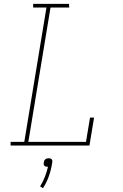

<svg xmlns="http://www.w3.org/2000/svg" viewBox="-20 -755 640 996"><path d="M35 0V-19H106L221 -716H152V-735H338L339 -716H242L127 -19H426L447 -145H468L444 0ZM203 221 188 212Q203 188 213 162Q223 136 229 110H226Q222 110 217.5 109Q213 108 210 104.5Q207 101 206.5 96.5Q206 92 207 88Q208 83 209.5 79Q211 75 215 71.5Q219 68 224 67Q229 66 233 66Q237 66 241 67Q245 68 248 71.5Q251 75 251.5 79Q252 83 251 88Q246 122 234.5 156Q223 190 203 221Z"/></svg>

Font: Iosevka HT Thin Extended
Style: Italic
Weight: 100
Width: 7
Italic angle: -9°
Monospace: yes
Designer: Belleve Invis
Foundry: Belleve Invis
Version: Version 32.3.0; ttfautohint (v1.8.4)